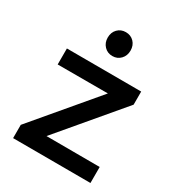

<svg xmlns="http://www.w3.org/2000/svg" viewBox="-180 -865 897 977"><g transform="rotate(30 268.5 -376.5)"><path d="M340 -684Q340 -654 321 -634Q302 -614 273 -614Q244 -614 225 -634Q206 -654 206 -684Q206 -715 225 -734.5Q244 -754 273 -754Q302 -754 321 -734.5Q340 -715 340 -684ZM54 -532 491 -531V-454L187 -94L500 -93V1L45 0V-78L349 -438H54Z"/></g></svg>

Font: Montserrat-Arabic
Style: Regular
Weight: 400
Designer: Mohamed Gaber
Foundry: Kief Type Foundry
Version: Version 5.008;PS 005.008;hotconv 1.0.88;makeotf.lib2.5.64775